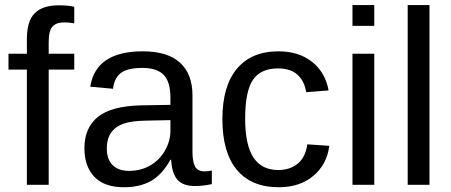

<svg xmlns="http://www.w3.org/2000/svg" viewBox="-20 -745 1818 774"><path d="M176.3 -464.4V0H88.4V-464.4H14.2V-528.3H88.4V-587.9Q88.4 -660.2 120.1 -691.9Q151.9 -723.6 217.3 -723.6Q253.9 -723.6 279.3 -717.8V-650.9Q257.3 -654.8 240.2 -654.8Q206.5 -654.8 191.4 -637.7Q176.3 -620.6 176.3 -575.7V-528.3H279.3V-464.4Z M480 9.8Q400.4 9.8 360.4 -32.2Q320.3 -74.2 320.3 -147.5Q320.3 -229.5 374.3 -273.4Q428.2 -317.4 548.3 -320.3L667 -322.3V-351.1Q667 -415.5 639.6 -443.4Q612.3 -471.2 553.7 -471.2Q494.6 -471.2 467.8 -451.2Q440.9 -431.2 435.5 -387.2L343.8 -395.5Q366.2 -538.1 555.7 -538.1Q655.3 -538.1 705.6 -492.4Q755.9 -446.8 755.9 -360.4V-132.8Q755.9 -93.8 766.1 -74Q776.4 -54.2 805.2 -54.2Q817.9 -54.2 834 -57.6V-2.9Q800.8 4.9 766.1 4.9Q717.3 4.9 695.1 -20.8Q672.9 -46.4 669.9 -101.1H667Q633.3 -40.5 588.6 -15.4Q543.9 9.8 480 9.8ZM500 -56.2Q548.3 -56.2 585.9 -78.1Q623.5 -100.1 645.3 -138.4Q667 -176.8 667 -217.3V-260.7L570.8 -258.8Q508.8 -257.8 476.8 -246.1Q444.8 -234.4 427.7 -210Q410.6 -185.5 410.6 -146Q410.6 -103 433.8 -79.6Q457 -56.2 500 -56.2Z M968.3 -266.6Q968.3 -161.1 1001.5 -110.4Q1034.7 -59.6 1101.6 -59.6Q1148.4 -59.6 1179.9 -85Q1211.4 -110.4 1218.8 -163.1L1307.6 -157.2Q1297.4 -81.1 1242.7 -35.6Q1188 9.8 1104 9.8Q993.2 9.8 934.8 -60.3Q876.5 -130.4 876.5 -264.6Q876.5 -397.9 935.1 -468Q993.7 -538.1 1103 -538.1Q1184.1 -538.1 1237.5 -496.1Q1291 -454.1 1304.7 -380.4L1214.4 -373.5Q1207.5 -417.5 1179.7 -443.4Q1151.9 -469.2 1100.6 -469.2Q1030.8 -469.2 999.5 -422.9Q968.3 -376.5 968.3 -266.6Z M1400.9 -640.6V-724.6H1488.8V-640.6ZM1400.9 0V-528.3H1488.8V0Z M1623.5 0V-724.6H1711.4V0Z"/></svg>

Font: TypoPRO Liberation Sans
Style: Regular
Weight: 400
Designer: Steve Matteson
Foundry: Ascender Corporation
Version: Version 2.00.1